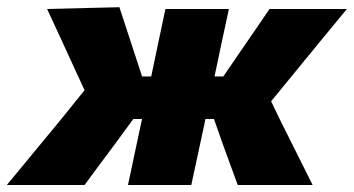

<svg xmlns="http://www.w3.org/2000/svg" viewBox="-68 -526 1007 546"><path d="M-48.5 0Q-10 -46.5 28.5 -93.2Q67 -140 105.5 -186.5L172.5 -269.5L150 -318Q129 -364 108.2 -409.2Q87.5 -454.5 66 -500.5L271.5 -505.5Q292 -442 313.5 -377.5L336 -308.5H362Q372.5 -358 382.2 -404.8Q392 -451.5 402.5 -500.5H583Q571.5 -449 561.5 -401Q551.5 -353 542 -308.5H567L613.5 -376.5Q635 -407.5 656.2 -438.5Q677.5 -469.5 698.5 -500.5H918.5Q880.5 -454.5 843.5 -409.5Q806.5 -364.5 769 -318.5L703 -238L728 -186Q751 -140.5 774.5 -93Q798 -45.5 821 0H608Q597 -29 587 -57.5Q577 -86 566 -115L540.5 -187.5H516L514 -176.5Q504 -129.5 494.8 -87.2Q485.5 -45 476 0H296Q305.5 -45 314.5 -87.2Q323.5 -129.5 333.5 -176.5L336 -187.5H311L257.5 -114.5Q236 -86 215 -57.5Q194 -29 172.5 0Z"/></svg>

Font: Commissioner ExtraBold
Style: Italic
Weight: 800
Italic angle: -12°
Designer: Kostas Bartsokas
Foundry: Kostas Bartsokas
Version: Version 1.000; ttfautohint (v1.8.3)